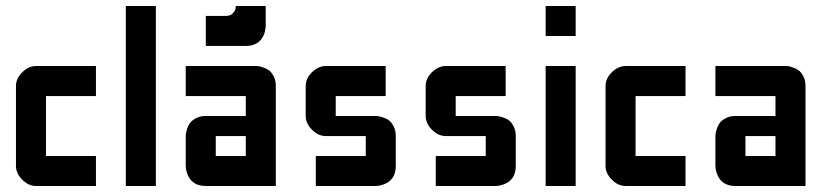

<svg xmlns="http://www.w3.org/2000/svg" viewBox="-20 -620 2771 640"><path d="M299.8 0H100.1Q75.2 0 54.2 -21Q33.2 -42 33.2 -66.9V-333.5Q33.2 -358.4 54.2 -379.2Q75.2 -399.9 100.1 -399.9H299.8V-299.8H133.3V-100.1H299.8Z M399.4 -600.1H499.5V0H399.4Z M599.1 -399.9H832.5Q835.4 -399.9 839.8 -399.7Q844.2 -399.4 855.7 -395.8Q867.2 -392.1 876 -386Q884.8 -379.9 892.1 -366Q899.4 -352.1 899.4 -333.5V0H666Q616.2 0 602.5 -45.9Q599.1 -57.6 599.1 -66.9V-166.5Q599.1 -169.4 599.6 -173.8Q600.1 -178.2 603.5 -189.7Q606.9 -201.2 613.3 -210Q619.6 -218.8 633.5 -226.1Q647.5 -233.4 666 -233.4H799.3V-299.8H599.1ZM799.3 -166.5H699.2V-100.1H799.3ZM865.7 -600.1V-533.2Q865.7 -531.7 865.5 -529.3Q865.2 -526.9 864 -520Q862.8 -513.2 860.6 -506.8Q858.4 -500.5 853.5 -492.9Q848.6 -485.4 841.8 -479.7Q835 -474.1 824 -470.5Q813 -466.8 799.3 -466.8H666V-566.9H732.4Q747.1 -566.9 755.6 -575.2Q764.2 -583.5 765.1 -591.8L766.1 -600.1Z M1032.7 0V-100.1H1199.2V-166.5H1065.9Q1041 -166.5 1020 -187.5Q999 -208.5 999 -233.4V-333.5Q999 -358.4 1020 -379.2Q1041 -399.9 1065.9 -399.9H1265.6V-299.8H1099.1V-233.4H1232.4Q1235.4 -233.4 1239.7 -232.9Q1244.1 -232.4 1255.6 -229Q1267.1 -225.6 1275.9 -219.2Q1284.7 -212.9 1292 -199Q1299.3 -185.1 1299.3 -166.5V-66.9Q1299.3 -17.1 1253.4 -3.4Q1241.7 0 1232.4 0Z M1432.6 0V-100.1H1599.1V-166.5H1465.8Q1440.9 -166.5 1419.9 -187.5Q1398.9 -208.5 1398.9 -233.4V-333.5Q1398.9 -358.4 1419.9 -379.2Q1440.9 -399.9 1465.8 -399.9H1665.5V-299.8H1499V-233.4H1632.3Q1635.3 -233.4 1639.6 -232.9Q1644 -232.4 1655.5 -229Q1667 -225.6 1675.8 -219.2Q1684.6 -212.9 1691.9 -199Q1699.2 -185.1 1699.2 -166.5V-66.9Q1699.2 -17.1 1653.3 -3.4Q1641.6 0 1632.3 0Z M1798.8 0V-399.9H1898.9V0ZM1798.8 -500V-600.1H1898.9V-500Z M2265.1 0H2065.4Q2040.5 0 2019.5 -21Q1998.5 -42 1998.5 -66.9V-333.5Q1998.5 -358.4 2019.5 -379.2Q2040.5 -399.9 2065.4 -399.9H2265.1V-299.8H2098.6V-100.1H2265.1Z M2364.7 -399.9H2598.1Q2601.1 -399.9 2605.5 -399.7Q2609.9 -399.4 2621.3 -395.8Q2632.8 -392.1 2641.6 -386Q2650.4 -379.9 2657.7 -366Q2665 -352.1 2665 -333.5V0H2431.6Q2381.8 0 2368.2 -45.9Q2364.7 -57.6 2364.7 -66.9V-166.5Q2364.7 -169.4 2365.2 -173.8Q2365.7 -178.2 2369.1 -189.7Q2372.6 -201.2 2378.9 -210Q2385.3 -218.8 2399.2 -226.1Q2413.1 -233.4 2431.6 -233.4H2564.9V-299.8H2364.7ZM2564.9 -166.5H2464.8V-100.1H2564.9Z"/></svg>

Font: Malkor
Style: Bold
Weight: 700
Version: Version 1.3